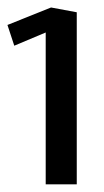

<svg xmlns="http://www.w3.org/2000/svg" viewBox="-34 -723 276 510"><path d="M87.4 -233.4V-636.7L3.9 -601.6L-14.2 -656.7L101.6 -703.1L169.9 -690.4V-233.4Z"/></svg>

Font: Dhyana
Style: Regular
Weight: 400
Foundry: Vernon Adams
Version: Version 1.002; ttfautohint (v0.8.51-6076)